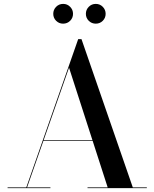

<svg xmlns="http://www.w3.org/2000/svg" viewBox="-20 -966 792 986"><path d="M201.5 -242.5V-246H511V-242.5ZM398.5 -765 662 -3.5H734V0H429.5V-3.5H533L334.5 -618.5L119 -3.5H239V0H19V-3.5H115L381.5 -765ZM472 -844.5Q450.5 -844.5 435.8 -859.2Q421 -874 421 -895Q421 -916 435.8 -931Q450.5 -946 472 -946Q493 -946 507.8 -931Q522.5 -916 522.5 -895Q522.5 -874 507.8 -859.2Q493 -844.5 472 -844.5ZM304 -844.5Q283 -844.5 268.2 -859.2Q253.5 -874 253.5 -895Q253.5 -916 268.2 -931Q283 -946 304.5 -946Q325.5 -946 340.2 -931Q355 -916 355 -895Q355 -874 340.2 -859.2Q325.5 -844.5 304 -844.5Z"/></svg>

Font: Bodoni Moda 48pt Medium
Style: Regular
Weight: 500
Designer: Owen Earl
Foundry: indestructible type
Version: Version 2.005